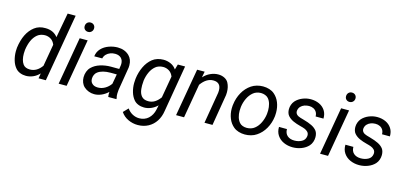

<svg xmlns="http://www.w3.org/2000/svg" viewBox="-77 -1299 4335 2056"><g transform="rotate(15 2090.5 -271.0)"><path d="M346.7 0 356 -56.6Q324.2 -22.9 285.6 -6.6Q247.1 9.8 208 9.8Q172.9 9.8 143.1 -2.2Q113.3 -14.2 94.7 -35.2Q64.9 -68.4 50.8 -116.5Q36.6 -164.6 36.6 -216.8Q36.6 -239.3 38.6 -256.8Q61 -426.3 159.2 -501.5Q209.5 -540 281.7 -538.1Q370.1 -537.1 417.5 -475.1L468.3 -750H557.1L427.2 0ZM125.5 -214.8Q125.5 -140.6 155.3 -99.6Q178.7 -66.9 232.4 -66.9Q308.1 -66.9 362.8 -143.1L405.3 -387.7Q389.6 -426.8 359.9 -445.1Q330.1 -463.4 294.4 -463.4Q271 -463.4 248.8 -455.8Q226.6 -448.2 211.4 -435.5Q177.2 -407.2 157 -362.8Q136.7 -318.4 127.9 -257.3Q125.5 -235.4 125.5 -214.8Z M731.4 -721.2Q753.9 -721.2 768.3 -706.8Q782.7 -692.4 782.7 -670.9Q782.7 -647.9 767.6 -632.6Q752.4 -617.2 729.5 -617.2Q707.5 -617.2 693.1 -631.1Q678.7 -645 678.7 -667Q678.7 -690.4 693.4 -705.8Q708 -721.2 731.4 -721.2ZM749.5 -528.3 657.7 0H569.3L661.1 -528.3Z M1119.1 0Q1116.2 -14.2 1116.2 -27.8L1117.2 -55.7Q1081.1 -22 1042 -5.9Q1002.9 10.3 965.3 10.3Q932.6 10.3 903.1 -1Q873.5 -12.2 851.1 -32.7Q830.1 -51.8 819.6 -78.9Q809.1 -106 809.1 -136.2Q809.1 -168.9 820.3 -199Q831.5 -229 852.1 -249Q889.2 -285.6 945.3 -303.2Q1001.5 -320.8 1063.5 -320.8L1155.3 -320.3L1161.6 -362.8Q1162.6 -373.5 1162.6 -377.9Q1162.6 -418 1139.4 -441.4Q1116.2 -464.8 1073.7 -465.8Q1045.4 -466.3 1019.3 -456.8Q993.2 -447.3 974.6 -428.2Q956.1 -409.2 950.2 -382.3L861.8 -381.8Q867.2 -432.1 900.9 -468Q934.6 -503.9 986.3 -522Q1033.7 -538.6 1081.5 -538.6Q1160.2 -538.6 1210 -490.2Q1250 -450.2 1250 -384.8Q1250 -369.1 1249 -361.3L1206.5 -102.5L1203.6 -61.5Q1202.6 -33.2 1210 -8.3L1209 0ZM1125.5 -147.9 1145 -256.8 1078.1 -257.3Q983.4 -257.3 934.6 -220.2Q918 -208 908.7 -187.3Q899.4 -166.5 899.4 -144.5Q899.4 -111.3 918.5 -92.8Q940.9 -68.8 984.4 -68.8Q1026.4 -68.8 1063.2 -90.3Q1100.1 -111.8 1125.5 -147.9Z M1741.7 -11.2Q1732.4 53.2 1700.2 103Q1668 152.8 1616.5 180.7Q1564.9 208.5 1500.5 208.5Q1443.4 208.5 1392.3 184.1Q1341.3 159.7 1311.5 114.7L1362.3 62Q1388.7 98.6 1424.1 116.7Q1459.5 134.8 1497.6 134.8Q1526.4 134.8 1552.7 125Q1579.1 115.2 1598.1 97.7Q1640.1 58.6 1653.3 -3.4L1663.6 -53.2Q1631.8 -21.5 1593.8 -5.9Q1555.7 9.8 1517.6 9.8Q1482.9 9.8 1453.1 -2.2Q1423.3 -14.2 1405.3 -35.2Q1376.5 -68.4 1362.3 -115.7Q1348.1 -163.1 1348.1 -214.8Q1348.1 -233.9 1350.6 -256.8L1351.6 -267.6Q1360.4 -337.4 1389.6 -399.2Q1418.9 -460.9 1467.3 -499.5Q1490.2 -518.1 1522.2 -528.3Q1554.2 -538.6 1588.4 -538.6Q1631.3 -538.6 1669.7 -521.5Q1708 -504.4 1731.9 -469.2L1749 -528.3H1829.6ZM1543.5 -66.9Q1584.5 -66.9 1616.5 -87.4Q1648.4 -107.9 1674.8 -144.5L1716.8 -386.2Q1701.2 -425.8 1671.1 -444.3Q1641.1 -462.9 1605.5 -462.9Q1581.1 -462.9 1558.6 -455.3Q1536.1 -447.8 1521 -434.6Q1487.3 -406.7 1467 -362.1Q1446.8 -317.4 1439.9 -267.6Q1437 -239.3 1437 -214.4Q1437 -199.7 1439 -175.3Q1443.4 -126 1468.5 -96.4Q1493.7 -66.9 1543.5 -66.9Z M2024.9 -377.9 1959.5 0H1871.1L1962.9 -528.3L2046.4 -528.8L2033.7 -462.4Q2067.9 -500 2110.6 -519Q2153.3 -538.1 2195.8 -538.1Q2234.4 -538.1 2265.1 -522.7Q2295.9 -507.3 2310.5 -480Q2334 -435.5 2334 -377.9Q2334 -362.3 2332.5 -346.2L2274.9 0H2186L2244.6 -347.7Q2246.1 -360.8 2246.1 -373Q2246.1 -462.4 2161.1 -462.4Q2085 -462.4 2024.9 -377.9Z M2431.2 -266.6Q2439.9 -340.8 2474.4 -402.6Q2508.8 -464.4 2564.9 -502Q2591.8 -520 2625 -529.3Q2658.2 -538.6 2692.4 -538.6Q2729.5 -538.6 2762.5 -528.3Q2795.4 -518.1 2818.8 -498Q2858.4 -464.8 2878.7 -413.8Q2898.9 -362.8 2898.9 -303.2Q2898.9 -286.6 2897.5 -270.5L2896.5 -259.3Q2887.7 -186.5 2853 -125Q2818.4 -63.5 2762.2 -26.4Q2735.4 -8.3 2702.4 0.7Q2669.4 9.8 2634.8 9.8Q2598.1 9.8 2565.2 -0.5Q2532.2 -10.7 2508.8 -30.3Q2469.2 -63 2448.7 -113.5Q2428.2 -164.1 2428.2 -223.6Q2428.2 -239.3 2429.7 -255.4ZM2518.1 -254.9Q2516.1 -233.4 2516.1 -221.7Q2516.1 -184.6 2525.6 -151.9Q2535.2 -119.1 2555.2 -95.7Q2568.4 -80.1 2590.1 -72Q2611.8 -64 2636.7 -64Q2660.2 -64 2682.6 -71Q2705.1 -78.1 2722.7 -92.3Q2757.8 -120.1 2779.3 -165Q2800.8 -210 2807.6 -259.3L2808.6 -270.5Q2810.5 -292 2810.5 -303.7Q2810.5 -340.8 2801.3 -374.5Q2792 -408.2 2772 -431.6Q2758.3 -447.3 2736.1 -455.8Q2713.9 -464.4 2689 -464.4Q2665.5 -464.4 2643.3 -457Q2621.1 -449.7 2604 -435.5Q2568.8 -406.7 2547.1 -361.3Q2525.4 -315.9 2519 -266.6Z M3287.1 -154.3Q3287.1 -177.7 3272.5 -192.9Q3257.8 -208 3236.8 -216.3Q3215.8 -224.6 3185.5 -231.9Q3140.6 -243.2 3104.5 -259.5Q3068.4 -275.9 3044.9 -302.7Q3033.2 -315.9 3027.3 -334.7Q3021.5 -353.5 3021.5 -374.5Q3021.5 -399.9 3030.3 -424.6Q3039.1 -449.2 3055.7 -468.3Q3085.9 -501.5 3130.6 -519.8Q3175.3 -538.1 3222.2 -538.1Q3273.9 -538.1 3316.2 -518.6Q3358.4 -499 3382.6 -461.7Q3406.7 -424.3 3405.3 -372.6L3317.9 -373Q3318.4 -400.4 3306.2 -420.9Q3293.9 -441.4 3272.2 -452.4Q3250.5 -463.4 3222.7 -463.4Q3195.8 -463.4 3171.4 -454.6Q3147 -445.8 3130.1 -427.7Q3113.3 -409.7 3109.4 -382.8Q3108.9 -379.9 3108.9 -375Q3108.9 -334 3164.6 -317.4L3202.1 -306.6Q3259.3 -291 3296.9 -272.2Q3334.5 -253.4 3355 -226.1Q3364.3 -213.4 3369.1 -195.6Q3374 -177.7 3374 -157.2Q3374 -130.4 3365 -104.5Q3356 -78.6 3338.4 -59.1Q3307.6 -25.9 3261.5 -8.1Q3215.3 9.8 3165 9.8Q3110.8 9.8 3065.4 -10.5Q3020 -30.8 2993.4 -70.1Q2966.8 -109.4 2968.3 -163.6L3056.6 -163.1Q3056.6 -115.7 3085.9 -90.3Q3115.2 -64.9 3164.1 -64.9Q3209 -64.9 3244.6 -84Q3280.3 -103 3286.1 -143.1Q3287.1 -150.9 3287.1 -154.3Z M3629.4 -721.2Q3651.9 -721.2 3666.3 -706.8Q3680.7 -692.4 3680.7 -670.9Q3680.7 -647.9 3665.5 -632.6Q3650.4 -617.2 3627.4 -617.2Q3605.5 -617.2 3591.1 -631.1Q3576.7 -645 3576.7 -667Q3576.7 -690.4 3591.3 -705.8Q3606 -721.2 3629.4 -721.2ZM3647.5 -528.3 3555.7 0H3467.3L3559.1 -528.3Z M4023.4 -154.3Q4023.4 -177.7 4008.8 -192.9Q3994.1 -208 3973.1 -216.3Q3952.1 -224.6 3921.9 -231.9Q3877 -243.2 3840.8 -259.5Q3804.7 -275.9 3781.2 -302.7Q3769.5 -315.9 3763.7 -334.7Q3757.8 -353.5 3757.8 -374.5Q3757.8 -399.9 3766.6 -424.6Q3775.4 -449.2 3792 -468.3Q3822.3 -501.5 3866.9 -519.8Q3911.6 -538.1 3958.5 -538.1Q4010.3 -538.1 4052.5 -518.6Q4094.7 -499 4118.9 -461.7Q4143.1 -424.3 4141.6 -372.6L4054.2 -373Q4054.7 -400.4 4042.5 -420.9Q4030.3 -441.4 4008.5 -452.4Q3986.8 -463.4 3959 -463.4Q3932.1 -463.4 3907.7 -454.6Q3883.3 -445.8 3866.5 -427.7Q3849.6 -409.7 3845.7 -382.8Q3845.2 -379.9 3845.2 -375Q3845.2 -334 3900.9 -317.4L3938.5 -306.6Q3995.6 -291 4033.2 -272.2Q4070.8 -253.4 4091.3 -226.1Q4100.6 -213.4 4105.5 -195.6Q4110.4 -177.7 4110.4 -157.2Q4110.4 -130.4 4101.3 -104.5Q4092.3 -78.6 4074.7 -59.1Q4043.9 -25.9 3997.8 -8.1Q3951.7 9.8 3901.4 9.8Q3847.2 9.8 3801.8 -10.5Q3756.3 -30.8 3729.7 -70.1Q3703.1 -109.4 3704.6 -163.6L3793 -163.1Q3793 -115.7 3822.3 -90.3Q3851.6 -64.9 3900.4 -64.9Q3945.3 -64.9 3981 -84Q4016.6 -103 4022.5 -143.1Q4023.4 -150.9 4023.4 -154.3Z"/></g></svg>

Font: Mardoto
Style: Italic
Weight: 400
Italic angle: -12°
Designer: Christian Robertson, Vahan Hovhannisyan
Foundry: Google
Version: Version 1.000